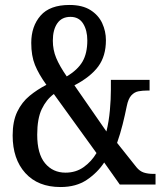

<svg xmlns="http://www.w3.org/2000/svg" viewBox="-20 -744 656 774"><path d="M224 10Q133 10 82 -46.5Q31 -103 31 -198Q31 -255 49.5 -293.5Q68 -332 99 -357.5Q130 -383 167 -402Q136 -445 121 -482Q106 -519 106 -571Q106 -638 143.5 -681Q181 -724 260 -724Q312 -724 344.5 -703.5Q377 -683 392 -650.5Q407 -618 407 -582Q407 -518 376 -476Q345 -434 280 -400L409 -214Q419 -255 423 -299.5Q427 -344 427 -382V-422H583V-379H573Q555 -379 538.5 -376Q522 -373 509.5 -359.5Q497 -346 491 -316Q484 -281 474.5 -243Q465 -205 452 -168L530 -70Q543 -54 559.5 -48.5Q576 -43 599 -43H607V0H463L400 -89Q373 -48 330 -19Q287 10 224 10ZM249 -436Q293 -462 312.5 -495.5Q332 -529 332 -581Q332 -622 315 -649Q298 -676 264 -676Q229 -676 211 -650Q193 -624 193 -580Q193 -543 206.5 -510.5Q220 -478 249 -436ZM244 -48Q286 -48 317.5 -70.5Q349 -93 369 -127L197 -365Q167 -343 148.5 -304.5Q130 -266 130 -201Q130 -124 161.5 -86Q193 -48 244 -48Z"/></svg>

Font: Noto Serif Tamil ExtraCondensed Medium
Style: Regular
Weight: 500
Width: 2
Designer: Indian Type Foundry, Tom Grace, and the Monotype Design Team
Foundry: Monotype Imaging Inc.
Version: Version 2.004; ttfautohint (v1.8.4.7-5d5b)